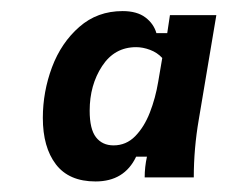

<svg xmlns="http://www.w3.org/2000/svg" viewBox="-20 -678 420 355"><path d="M156.7 -342.5Q107.5 -342.5 83.3 -374.2Q59.2 -405.8 59.2 -460Q59.2 -508.3 76.2 -553.8Q93.3 -599.2 126.7 -628.3Q160 -657.5 206.7 -657.5Q233.3 -657.5 248.8 -645.8Q264.2 -634.2 269.2 -616.7H289.2L294.2 -650H380L347.5 -456.7Q338.3 -403.3 338.3 -350H247.5Q247.5 -369.2 251.7 -388.3H231.7Q210 -342.5 156.7 -342.5ZM190 -409.2Q213.3 -409.2 230 -426.2Q246.7 -443.3 257.1 -470Q267.5 -496.7 272.5 -526.7L280 -570.8Q270.8 -580.8 257.5 -585.8Q244.2 -590.8 231.7 -590.8Q191.7 -590.8 168.8 -555.8Q145.8 -520.8 145.8 -473.3Q145.8 -439.2 157.5 -424.2Q169.2 -409.2 190 -409.2Z"/></svg>

Font: Familjen Grotesk GF Medium
Style: Italic
Weight: 500
Designer: Anders Wikstroem, Jonas Baeckman, Matilda Gysing, Kristian Moeller
Foundry: Familjen STHML AB
Version: Version 2.000; Beta; Release 4; Build 6